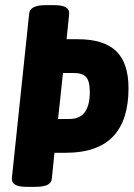

<svg xmlns="http://www.w3.org/2000/svg" viewBox="-20 -722 520 744"><path d="M82 2Q23 2 26 -32L93 -669Q96 -702 156 -702H191Q251 -702 248 -668L238 -570H282Q382 -570 430 -524Q478 -478 478 -380Q478 -130 236 -130H191L181 -31Q180 -14 164.5 -6Q149 2 117 2ZM268 -439H224L205 -261H250Q328 -261 328 -366Q328 -407 314 -423Q300 -439 268 -439Z"/></svg>

Font: Asap Condensed
Style: Bold Italic
Weight: 700
Width: 3
Italic angle: -6°
Designer: Pablo Cosgaya
Foundry: Omnibus-Type
Version: Version 3.001; ttfautohint (v1.8.4.7-5d5b)